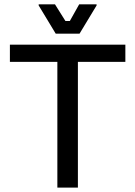

<svg xmlns="http://www.w3.org/2000/svg" viewBox="-20 -853 615 873"><path d="M341.7 -700 419.2 -828.3V-833.3H340L297.5 -757.5H277.5L230 -833.3H155.8V-828.3L233.3 -700ZM334.2 0V-571.7H550V-650H25V-571.7H240.8V0Z"/></svg>

Font: Familjen Grotesk
Style: Regular
Weight: 400
Designer: Anders Wikstroem, Jonas Baeckman, Matilda Gysing, Kristian Moeller
Foundry: Familjen STHLM AB
Version: Version 2.000